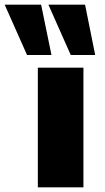

<svg xmlns="http://www.w3.org/2000/svg" viewBox="-91 -797 445 817"><path d="M70 0V-509H264V0ZM210 -563 115 -777H271L314 -563ZM24 -563 -71 -777H84L128 -563Z"/></svg>

Font: Nunito Sans 6pt Black
Style: Regular
Weight: 900
Version: Version 3.101;gftools[0.9.27]